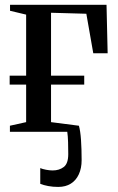

<svg xmlns="http://www.w3.org/2000/svg" viewBox="-20 -532 476 775"><path d="M215 222.5Q193.5 222.5 174.8 219Q156 215.5 142.5 210V146.5Q151.5 150.5 166 153.2Q180.5 156 192.5 156Q219 156 237.2 142.2Q255.5 128.5 255.5 90Q255.5 67 254.8 41.8Q254 16.5 251.5 0H20V-24.5L85.5 -39V-190.5H19V-226.5H85.5V-473L20.5 -488.5V-512.5H410L414.5 -317H356.5L328.5 -476.5L186 -480.5V-226.5H320V-190.5H186V-39L298.5 -24.5Q304.5 -3.5 307 33Q309.5 69.5 309.5 114.5Q309.5 147 298.2 171.5Q287 196 266 209.2Q245 222.5 215 222.5Z"/></svg>

Font: Merriweather 120pt
Style: Regular
Weight: 400
Version: Version 2.100